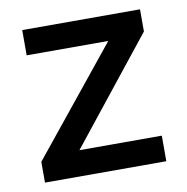

<svg xmlns="http://www.w3.org/2000/svg" viewBox="-62 -553 597 614"><g transform="rotate(-10 236.0 -246.5)"><path d="M36 0V-67.5L314 -411H49V-493H431.5V-421L162.5 -83H430V0Z"/></g></svg>

Font: HK Grotesk Medium
Style: Regular
Weight: 500
Designer: Alfredo Marco Pradil
Foundry: Hanken Design Co.
Version: Version 3.001;FEAKit 1.0